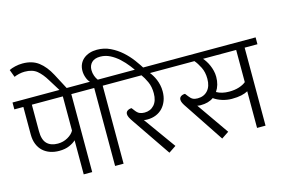

<svg xmlns="http://www.w3.org/2000/svg" viewBox="-119 -1125 2023 1377"><g transform="rotate(-15 892.5 -436.5)"><path d="M508 -579H413V0H350V-253Q333 -236 301 -222Q269 -208 225 -208Q189 -208 158.5 -218.5Q128 -229 105.5 -249.5Q83 -270 70 -301.5Q57 -333 57 -375V-579H-10V-630H508ZM120 -382Q120 -318 148.5 -289.5Q177 -261 229 -261Q269 -261 302.5 -280Q336 -299 350 -325V-579H120Z M31 -860Q48 -869 75.5 -875.5Q103 -882 131 -882Q203 -882 250 -846Q297 -810 332 -744L408 -600H357L285 -716Q255 -766 221.5 -793.5Q188 -821 131 -821Q110 -821 88.5 -816Q67 -811 52 -804Z M583 -579H488V-630H565Q552 -642 542.5 -667.5Q533 -693 533 -719Q533 -747 543.5 -769.5Q554 -792 573 -807.5Q592 -823 617 -831Q642 -839 672 -839Q725 -839 770.5 -817Q816 -795 853 -762Q890 -729 918.5 -690.5Q947 -652 967 -619L974 -607L929 -585L920 -598Q900 -629 874.5 -662Q849 -695 819 -722.5Q789 -750 754.5 -767.5Q720 -785 682 -785Q640 -785 618.5 -763.5Q597 -742 597 -708Q597 -685 604.5 -664.5Q612 -644 623 -630H741V-579H646V0H583Z M1038 -27 984 9 791 -274Q774 -298 767.5 -312Q761 -326 761 -337Q761 -353 774 -361.5Q787 -370 804 -370L821 -348Q835 -329 850.5 -322Q866 -315 887 -315Q931 -315 958.5 -345.5Q986 -376 986 -432Q986 -481 969 -518Q952 -555 934 -579H721V-630H1138V-579H997Q1006 -568 1015.5 -552.5Q1025 -537 1033 -518Q1041 -499 1046 -476.5Q1051 -454 1051 -429Q1051 -391 1039.5 -360.5Q1028 -330 1007.5 -308Q987 -286 958 -274Q929 -262 894 -262Q887 -262 879.5 -262.5Q872 -263 867 -265Z M1430 -27 1376 9 1188 -274Q1171 -298 1164.5 -312Q1158 -326 1158 -337Q1158 -353 1170.5 -361.5Q1183 -370 1201 -370L1218 -348Q1232 -329 1246 -322Q1260 -315 1281 -315Q1328 -315 1356 -346Q1384 -377 1384 -433Q1384 -482 1365.5 -519Q1347 -556 1327 -579H1118V-630H1795V-579H1700V0H1637V-272Q1617 -261 1588 -254.5Q1559 -248 1517 -248Q1482 -248 1446.5 -259Q1411 -270 1385 -289Q1348 -262 1289 -262Q1274 -262 1264 -265ZM1511 -303Q1554 -303 1586 -313.5Q1618 -324 1637 -340V-579H1391Q1400 -569 1410.5 -553Q1421 -537 1429.5 -517.5Q1438 -498 1443.5 -476Q1449 -454 1449 -430Q1449 -369 1419 -325Q1458 -303 1511 -303Z"/></g></svg>

Font: Ek Mukta Light
Style: Regular
Weight: 300
Designer: Girish Dalvi and Yashodeep Gholap
Foundry: Ek Type
Version: Version 2.538;PS 1.002;hotconv 16.6.51;makeotf.lib2.5.65220;